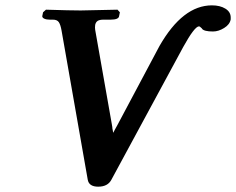

<svg xmlns="http://www.w3.org/2000/svg" viewBox="-20 -682 878 714"><path d="M573.2 -511.2Q659.7 -662.1 768.1 -662.1Q798.3 -662.1 818.1 -649.9Q837.9 -637.7 837.9 -617.2V-609.9Q834.5 -590.8 813.5 -577.9Q792.5 -564.9 772 -564.9Q738.8 -564.9 731 -575.2H731.9Q723.1 -584 720.2 -584Q703.6 -584 661.1 -506.8L394 -13.2Q380.4 12.2 345.2 12.2Q310.5 12.2 306.2 -14.2L209 -567.9Q205.1 -590.3 198.7 -599.6Q192.4 -608.9 176.8 -608.9H165Q152.8 -608.9 144.8 -612.5Q136.7 -616.2 137.2 -622.1L140.1 -636.2L150.9 -646Q240.7 -643.1 279.8 -643.1L417 -646L425.8 -636.2L422.9 -622.1Q421.4 -608.9 391.1 -608.9H365.2Q350.6 -608.9 343.5 -604.5Q336.4 -600.1 334 -589.8Q332.5 -579.1 334 -570.8L396 -219.2Q397 -213.4 397.5 -210.2Q397.9 -207 397.9 -206.1V-205.1Q397.9 -204.1 398.2 -202.9Q398.4 -201.7 399.2 -198.2Q399.9 -194.8 400.9 -188Q402.3 -190.4 407.7 -200.9Q413.1 -211.4 416 -215.8Z"/></svg>

Font: Linux Libertine G
Style: Bold Italic
Weight: 700
Italic angle: -11.5°
Designer: Philipp H. Poll
Foundry: Philipp H. Poll
Version: Version 4.1.0